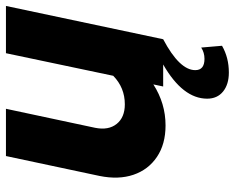

<svg xmlns="http://www.w3.org/2000/svg" viewBox="-92 -477 790 646"><g transform="rotate(-90 303.0 -154.0)"><path d="M382 221Q342 221 318 201.5Q294 182 294 148Q294 66 409 0H335L342 -33Q278 8 204 8Q141 8 98 -21Q55 -50 38 -100Q21 -150 34 -214L101 -529H260L196 -229Q187 -184 209 -156.5Q231 -129 275 -129Q331 -129 371 -168L447 -529H606L494 0Q390 55 390 108Q390 139 428 139Q449 139 466 128L472 198Q432 221 382 221Z"/></g></svg>

Font: Red Hat Display Black
Style: Italic
Weight: 900
Italic angle: -12°
Designer: Pentagram, MCKL
Foundry: Pentagram, MCKL
Version: Version 1.023; ttfautohint (v1.8.3)